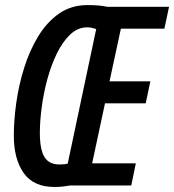

<svg xmlns="http://www.w3.org/2000/svg" viewBox="-20 -741 695 767"><path d="M197.3 5.9Q113.8 5.9 74.5 -50Q35.2 -106 35.2 -199.2Q35.2 -259.3 44.9 -329.6Q54.7 -399.9 76.2 -469Q97.7 -538.1 132.1 -595Q166.5 -651.9 215.3 -686.3Q264.2 -720.7 329.6 -720.7Q378.4 -720.7 408.2 -713.9H655.3L636.7 -626.5H462.9L417.5 -416H580.6L562 -328.1H399.4L348.1 -88.4H522.5L504.4 0H259.8Q249.5 2 232.9 3.9Q216.3 5.9 197.3 5.9ZM217.3 -84Q239.3 -84 250.5 -87.4L364.3 -625Q357.4 -627 348.9 -629.4Q340.3 -631.8 328.6 -631.8Q290.5 -631.8 260.3 -603Q230 -574.2 207 -527.1Q184.1 -480 168.9 -423.8Q153.8 -367.7 146.5 -311.5Q139.2 -255.4 139.2 -210Q139.2 -144.5 157.2 -114.3Q175.3 -84 217.3 -84Z"/></svg>

Font: Open Sans Condensed SemiBold
Style: Italic
Weight: 600
Width: 3
Italic angle: -12°
Designer: Monotype Design Team
Foundry: Monotype Imaging Inc.
Version: Version 3.000; ttfautohint (v1.8.4)